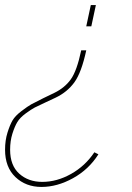

<svg xmlns="http://www.w3.org/2000/svg" viewBox="-57 -526 522 759"><path d="M322 -506 304 -422H284L302 -506ZM284 -327Q265 -239 237 -200.5Q209 -162 163 -140Q153 -135 123.5 -121.5Q94 -108 80.5 -101Q67 -94 44.5 -77.5Q22 -61 11.5 -43.5Q1 -26 -8 2.5Q-17 31 -17 66Q-17 128 19 160.5Q55 193 110 193Q168 193 224 161.5Q280 130 316 76L332 84Q294 144 231.5 178.5Q169 213 107 213Q45 213 4 174Q-37 135 -37 66Q-37 29 -27.5 -1.5Q-18 -32 -7.5 -50Q3 -68 28 -87Q53 -106 66.5 -113.5Q80 -121 113.5 -137.5Q147 -154 158 -159Q199 -179 223 -212.5Q247 -246 264 -327Z"/></svg>

Font: Raleway-v4020 Thin
Style: Italic
Weight: 250
Italic angle: -12°
Designer: Matt McInerney, Pablo Impallari, Rodrigo Fuenzalida
Foundry: Matt McInerney, Pablo Impallari, Rodrigo Fuenzalida
Version: Version 4.020;PS 004.020;hotconv 1.0.88;makeotf.lib2.5.64775